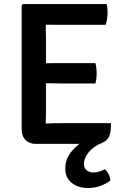

<svg xmlns="http://www.w3.org/2000/svg" viewBox="-20 -703 611 940"><path d="M493.5 125.5Q503.5 134 511.2 148.8Q519 163.5 520 181Q501.5 196 472.2 206.8Q443 217.5 410.5 217.5Q362.5 217.5 331 192.2Q299.5 167 299.5 121.5Q299.5 75 331 37.5Q362.5 0 405.5 -21.5Q425 -24.5 447.8 -19.8Q470.5 -15 481.5 -4.5Q437.5 13.5 414.2 42.5Q391 71.5 391 98.5Q391 119.5 404.2 130.5Q417.5 141.5 437 141.5Q452.5 141.5 467.5 136.5Q482.5 131.5 493.5 125.5ZM86 -676.5 92.5 -683H204V-584Q204 -563 204.5 -549Q205 -535 205 -514.5V-154.5Q205 -139.5 204.5 -126.8Q204 -114 204 -98.5V1.5H155.5Q123.5 1.5 104.8 -17.8Q86 -37 86 -71.5ZM447 -394Q450.5 -382.5 452 -368.2Q453.5 -354 453.5 -344.5Q453.5 -334.5 452 -320.8Q450.5 -307 447 -294.5H268.5Q257 -294.5 238 -295Q219 -295.5 198.8 -295.8Q178.5 -296 163 -296V-392.5Q178.5 -393 198.8 -393.2Q219 -393.5 238 -393.8Q257 -394 268.5 -394ZM502.5 -683Q505.5 -669.5 506 -657.5Q506.5 -645.5 506.5 -635.5Q506.5 -625 504.2 -610Q502 -595 497 -581.5H268.5Q257 -581.5 238 -581.8Q219 -582 198.8 -582.2Q178.5 -582.5 163 -583V-683ZM523.5 -100Q523.5 -53 513.5 -33.2Q503.5 -13.5 481.5 -4.5Q466 1.5 444 1.5H163V-95.5Q189.5 -97 214.5 -98.5Q239.5 -100 272 -100Z"/></svg>

Font: Signika Medium
Style: Regular
Weight: 500
Designer: Anna Giedry
Foundry: Anna Giedry
Version: Version 2.000